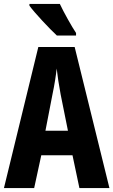

<svg xmlns="http://www.w3.org/2000/svg" viewBox="-20 -952 574 972"><path d="M283 -932H129V-923C155 -887 233 -804 268 -772H365V-785C344 -816 302 -891 283 -932ZM382 0H534L358 -714H174L0 0H153L189 -166H347ZM287 -474 324 -290H210L246 -476C256 -523 263 -569 267 -605C271 -568 278 -522 287 -474Z"/></svg>

Font: Noto Sans Oriya ExtCond Bold
Style: Bold
Weight: 700
Width: 2
Designer: Amélie Bonet and Sol Matas
Foundry: Google LLC
Version: Version 2.006